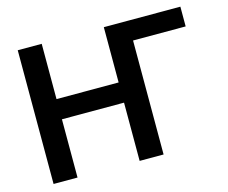

<svg xmlns="http://www.w3.org/2000/svg" viewBox="-102 -869 1197 1009"><g transform="rotate(-15 496.5 -364.0)"><path d="M955.6 -727.5V-620.1H642.1L542 -727.5ZM70.8 0V-727.5H201.2V-426.8H539.1V-727.5H669.4V0H539.1V-316.9H201.2V0Z"/></g></svg>

Font: Inter 17pt SemiBold
Style: Regular
Weight: 600
Version: Version 4.001;git-66647c0bb